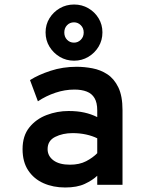

<svg xmlns="http://www.w3.org/2000/svg" viewBox="-20 -819 656 851"><path d="M269 12Q215.5 12 172.8 -7Q130 -26 105 -63.8Q80 -101.5 80 -158Q80 -217 110 -254.2Q140 -291.5 186.8 -309.2Q233.5 -327 284 -327Q323 -327 353.5 -320.2Q384 -313.5 411 -300V-330Q411 -364 399 -384.2Q387 -404.5 364.2 -413.2Q341.5 -422 310 -422Q267.5 -422 225.8 -408Q184 -394 148 -370L113 -464Q150 -487.5 204 -505.2Q258 -523 320 -523Q354 -523 389.8 -516.2Q425.5 -509.5 455.8 -489.8Q486 -470 504.5 -431.8Q523 -393.5 523 -331V0H411V-40Q390 -20 355.8 -4Q321.5 12 269 12ZM290 -89Q332 -89 361.8 -104.5Q391.5 -120 411 -140V-206Q390 -216.5 361.8 -222.8Q333.5 -229 302 -229Q258 -229 224.5 -212.2Q191 -195.5 191 -158Q191 -127.5 217 -108.2Q243 -89 290 -89ZM308.5 -550Q273.5 -550 245 -567Q216.5 -584 199.2 -612.2Q182 -640.5 182 -675.5Q182 -710 199.2 -738Q216.5 -766 245 -782.5Q273.5 -799 308.5 -799Q343 -799 371.5 -782.5Q400 -766 417 -738Q434 -710 434 -675.5Q434 -640.5 417 -612.2Q400 -584 371.5 -567Q343 -550 308.5 -550ZM308 -630Q325.5 -630 338.2 -642.8Q351 -655.5 351 -675Q351 -694.5 338.2 -707.2Q325.5 -720 308 -720Q289.5 -720 277.2 -707.2Q265 -694.5 265 -675Q265 -655.5 277.2 -642.8Q289.5 -630 308 -630Z"/></svg>

Font: Overpass Mono
Style: Bold
Weight: 700
Monospace: yes
Designer: Delve Withrington, Dave Bailey
Foundry: Delve Fonts LLC
Version: Version 4.000